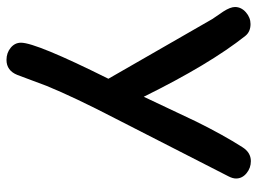

<svg xmlns="http://www.w3.org/2000/svg" viewBox="-118 -432 755 562"><g transform="rotate(90 259.0 -150.5)"><path d="M493.7 -442.4 324.7 -111.8Q262.2 8.8 229 89.8L196.8 175.8Q184.1 207.5 152.8 207.5Q132.3 207.5 117.4 195.3Q102.5 183.1 102.5 165Q102.5 121.1 208 -90.8L33.2 -395L11.2 -427.2Q-2 -447.8 -2 -461.4Q-2 -479.5 13.4 -493.2Q28.8 -506.8 47.9 -506.8Q70.3 -506.8 82.5 -491.7Q165.5 -387.2 260.7 -194.3L333 -347.2Q372.1 -426.3 408.2 -482.9Q423.8 -507.8 449.2 -507.8Q469.2 -507.8 484.6 -495.1Q500 -482.4 500 -464.4Q500 -454.6 493.7 -442.4Z"/></g></svg>

Font: TUNJUNG BIRU
Style: Regular
Weight: 400
Designer: R.S. Wihananto
Foundry: R.S. Wihananto
Version: Version 2.0.1